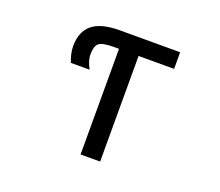

<svg xmlns="http://www.w3.org/2000/svg" viewBox="-121 -906 1241 1081"><g transform="rotate(20 500.0 -365.0)"><path d="M455.1 -631.8H423.8Q355.5 -631.8 335 -614.3Q314.5 -596.7 314.5 -546.9Q314.5 -510.7 339.8 -464.8H227.5Q208 -511.7 207 -557.6Q207 -644.5 259.3 -688Q311.5 -731.4 423.8 -731.4H785.2V-631.8H572.3V1H455.1Z"/></g></svg>

Font: GenEi Gothic M SemiBold
Style: Regular
Weight: 500
Designer: o_tamon (Modified); [Source Han Sans]
Ryoko NISHIZUKA  (kana & ideographs); Paul D. Hunt (Latin, Greek & Cyrillic); Wenl
Version: Version 1.1a;Original Version 1.004